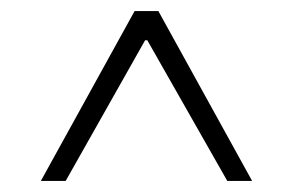

<svg xmlns="http://www.w3.org/2000/svg" viewBox="-20 -809 531 348"><path d="M224 -789H267L437 -481H392L247 -736H243L99 -481H54Z"/></svg>

Font: Encode Sans Wide
Style: ExtraLight
Weight: 200
Designer: Pablo Impallari, Andres Torresi
Foundry: Pablo Impallari, Andres Torresi
Version: Version 1.000; ttfautohint (v1.00) -l 8 -r 50 -G 200 -x 14 -